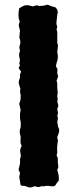

<svg xmlns="http://www.w3.org/2000/svg" viewBox="-20 -811 324 835"><path d="M71.8 -499 61 -515.1 66.9 -526.9 64 -534.2 66.9 -549.8Q63 -564.5 63 -572.3Q63 -580.1 66.9 -587.9L64 -607.4L68.8 -624Q68.8 -637.2 64 -647L66.9 -678.2L62 -698.2Q61 -705.1 63.5 -710Q65.9 -714.8 65.9 -716.8L62 -729Q59.1 -743.2 61 -758.8Q63 -774.4 64 -775.4Q64.9 -776.4 77.6 -783.2Q90.3 -790 103 -788.1L123 -783.2L139.2 -788.1L150.9 -785.2Q167.5 -785.2 175.3 -787.6Q183.1 -790 185.5 -790.5Q187.5 -791 197.3 -786.6Q207 -782.2 211.9 -781.7Q227.1 -780.3 231 -761.2Q231.9 -758.8 230.5 -753.9Q229 -749 228.5 -741.2Q228 -733.4 226.1 -719.7Q224.1 -706.1 226.6 -702.1Q229 -698.2 229 -695.8L226.1 -682.1L229 -672.9V-626Q229 -623 231 -618.2Q232.9 -613.3 231.9 -609.9L229 -585Q234.4 -561 228.5 -544.9Q223.1 -528.8 223.6 -523.4Q224.1 -518.1 229 -513.2Q230 -510.7 229.5 -502.9Q229 -495.1 229 -492.2L232.9 -479L226.1 -460L229 -448.2Q229 -439.5 229 -430.2L231 -405.8L229 -393.1L231 -377.9L229 -369.1L233.9 -352.1L229 -336.9L231 -326.2Q233.9 -317.9 229 -308.1L231.9 -297.9L229 -277.8L231 -271Q231.9 -270 231.4 -266.1Q231 -262.2 235.4 -253.4Q240.2 -244.6 233.9 -228L229 -214.8Q229 -207 231.9 -201.2Q231.9 -198.2 230 -185.5Q228 -172.9 228.5 -161.1Q229 -149.4 229 -145L226.1 -136.2L231 -124Q231.9 -121.1 231.4 -112.8Q231 -104.5 232.9 -93.8Q234.9 -83 231.9 -78.6Q229 -74.7 229 -71.8Q235.8 -50.8 235.8 -39.1V-25.9Q234.9 -23.9 231 -20Q227.1 -15.6 223.1 -8.8Q219.7 -2 212.9 -1Q206.1 0 199.2 -1.5Q192.4 -2.9 182.1 -2.9L171.9 -1Q170.9 0 166.5 -1Q162.1 -2 160.2 -1L147 2.9L130.9 -1Q112.8 5.9 106 3.9Q99.1 2 94.7 0Q85.4 -3.9 80.1 -2.9Q74.2 -2 70.8 -5.4Q67.9 -8.8 66.9 -23.9Q64 -34.2 64 -43.9L66.9 -56.2Q66.9 -62.5 61 -71.8Q61 -76.7 64.5 -88.4Q67.9 -100.1 67.4 -107.4Q66.9 -115.2 66.9 -117.2Q66.9 -119.1 69.3 -127Q71.8 -134.8 69.3 -143.1Q64 -160.2 74.2 -175.8L69.8 -187Q68.8 -190.9 69.3 -202.6Q69.8 -214.4 69.8 -217.8Q65.9 -229.5 65.9 -239.3Q65.9 -249 69.8 -256.8Q71.3 -279.3 68.8 -285.6Q66.9 -292 66.9 -302.7V-315.9L69.8 -332Q64 -355.5 64 -358.4Q64 -361.3 66.4 -368.2Q68.8 -375 69.3 -376Q69.8 -377 69.8 -397L66.9 -413.1L68.8 -424.8L64.9 -437Q61 -448.2 61.5 -454.6Q62 -460.9 66.9 -473.1Q66.9 -480.5 66.9 -487.8Q71.8 -497.1 71.8 -499Z"/></svg>

Font: AntiqueNobleBoldCondensed
Style: BoldCondensed
Weight: 700
Version: Version 001.000